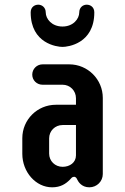

<svg xmlns="http://www.w3.org/2000/svg" viewBox="-20 -798 540 828"><path d="M119.1 -476.1C119.1 -451.7 138.7 -432.6 163.6 -432.6H250C282.2 -432.6 307.6 -406.7 307.6 -374.5V-346.2H220.7C141.1 -346.2 76.2 -282.2 76.2 -202.1V-134.8C76.2 -55.7 134.8 9.8 204.6 9.8C241.7 9.8 263.7 -5.4 281.2 -22.9C286.6 -28.8 291 -35.6 299.3 -35.6C307.6 -35.6 311 -28.3 313.5 -22.9C316.9 -16.1 330.6 9.8 365.2 9.8C397.9 9.8 423.3 -16.1 423.3 -47.4V-376C423.3 -455.6 358.4 -520.5 278.8 -520.5H163.6C138.7 -520.5 119.1 -500.5 119.1 -476.1ZM191.9 -201.2C191.9 -233.4 217.3 -258.8 250 -258.8H307.6V-127.9C307.6 -97.2 281.2 -78.6 250 -78.6C217.3 -78.6 191.9 -103.5 191.9 -135.7ZM249.5 -683.6C203.1 -683.6 177.2 -716.8 177.2 -744.6C177.2 -765.1 161.6 -777.8 145 -777.8C129.4 -777.8 112.3 -767.6 112.3 -744.6C112.3 -609.9 226.1 -595.7 249.5 -595.7C272.9 -595.7 386.7 -609.9 386.7 -744.6C386.7 -767.6 369.6 -777.8 354 -777.8C336.9 -777.8 321.8 -765.1 321.8 -744.6C321.8 -716.8 295.9 -683.6 249.5 -683.6Z"/></svg>

Font: Supermercado One
Style: Regular
Weight: 400
Designer: James Grieshaber
Foundry: James Grieshaber
Version: Version 1.002